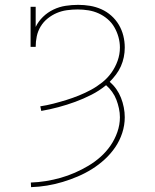

<svg xmlns="http://www.w3.org/2000/svg" viewBox="-20 -548 640 791"><path d="M108 223 107 204Q138 203 169 198Q200 193 230 184.5Q260 176 288.5 163.5Q317 151 344 135Q371 119 394.5 98Q418 77 435.5 51.5Q453 26 463.5 -4Q474 -34 474 -65Q474 -83 470 -101.5Q466 -120 459.5 -137Q453 -154 442 -169.5Q431 -185 417 -197Q389 -174 356.5 -157.5Q324 -141 290 -128.5Q256 -116 220.5 -106.5Q185 -97 150 -91L146 -110Q173 -114 200 -121Q227 -128 253 -136Q279 -144 305 -154.5Q331 -165 355 -178Q379 -191 401 -208.5Q423 -226 439 -248.5Q455 -271 464.5 -297.5Q474 -324 474 -352Q474 -374 468 -395.5Q462 -417 451 -436Q440 -455 423 -469.5Q406 -484 386 -493Q366 -502 344 -505.5Q322 -509 300 -509Q278 -509 256 -506Q234 -503 214 -494.5Q194 -486 176.5 -472Q159 -458 147.5 -439Q136 -420 131.5 -398.5Q127 -377 127 -355H106V-520H127V-437Q138 -460 157 -478.5Q176 -497 200 -508.5Q224 -520 250 -524Q276 -528 302 -528Q327 -528 351 -524Q375 -520 397.5 -510Q420 -500 438.5 -483.5Q457 -467 469.5 -446Q482 -425 488 -401Q494 -377 494 -352Q494 -332 490 -312.5Q486 -293 478 -275Q470 -257 458 -241Q446 -225 432 -211Q448 -197 459.5 -180.5Q471 -164 478.5 -145Q486 -126 490 -105.5Q494 -85 494 -65Q494 -32 483.5 0Q473 32 454.5 59Q436 86 411.5 108.5Q387 131 359 148.5Q331 166 300.5 179Q270 192 238.5 201.5Q207 211 174 216.5Q141 222 108 223Z"/></svg>

Font: Iosevka HT Thin Extended
Style: Regular
Weight: 100
Width: 7
Monospace: yes
Designer: Belleve Invis
Foundry: Belleve Invis
Version: Version 32.3.0; ttfautohint (v1.8.4)